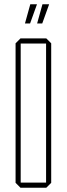

<svg xmlns="http://www.w3.org/2000/svg" viewBox="-20 -880 313 900"><path d="M76 0 53 -23V-677L76 -700H197L220 -677V-23L197 0ZM77 -676V-24H196V-676ZM97 -770 122 -860H153V-859L121 -770ZM154 -770 179 -860H210V-859L178 -770Z"/></svg>

Font: Foldit Thin Thin
Style: Regular
Weight: 250
Version: Version 1.003